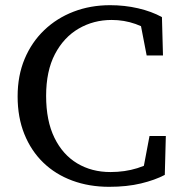

<svg xmlns="http://www.w3.org/2000/svg" viewBox="-20 -706 702 741"><path d="M401 15Q324 15 259 -9Q194 -33 147 -78.5Q100 -124 74 -188.5Q48 -253 48 -334Q48 -414 75 -478.5Q102 -543 150.5 -589.5Q199 -636 264 -661Q329 -686 405 -686Q461 -686 513 -674Q565 -662 605 -640L609 -492H546L518 -637L585 -630V-568Q547 -598 503 -613.5Q459 -629 411 -629Q341 -629 283.5 -595.5Q226 -562 192 -497Q158 -432 158 -336Q158 -240 190 -174.5Q222 -109 278 -75.5Q334 -42 406 -42Q462 -42 510 -57Q558 -72 596 -100V-40L529 -33L557 -181H620L616 -31Q578 -11 524 2Q470 15 401 15Z"/></svg>

Font: myMathFont
Style: Regular
Weight: 400
Designer: Ross Mills, John Hudson & Paul Hanslow, Tiro Typeworks Ltd; with prior portions MicroPress Inc., and Coen Hoffman. Math 
Foundry: Tiro Typeworks Ltd
Version: Version 2.13 b171